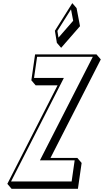

<svg xmlns="http://www.w3.org/2000/svg" viewBox="-20 -1172 663 1224"><path d="M595.3 -825H203.6L179.9 -660L207.1 -628.2L347.1 -628.2L26.8 0L54 31.8H476.7L500.4 -133.2L473.2 -165H301.8L622.5 -793.2ZM330 -976 342.5 -899 369.8 -867.2 490.1 -1005.2 468.2 -1120.2 441 -1152ZM345.9 -974.8 432.7 -1112.4 446.5 -1039.6 352.8 -932.1ZM571.7 -810 234.6 -150H456L436.6 -15H50.4L387 -675H197L216.5 -810Z"/></svg>

Font: Blink
Style: 3DObl
Weight: 400
Designer: Mew Too
Foundry: Cannot Into Space Fonts
Version: Version 001.000